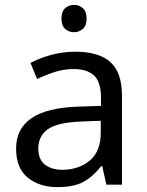

<svg xmlns="http://www.w3.org/2000/svg" viewBox="-20 -757 601 787"><path d="M288 -545Q386 -545 433 -502Q480 -459 480 -365V0H416L399 -76H395Q360 -32 321 -11Q282 10 215 10Q142 10 94 -28.5Q46 -67 46 -149Q46 -229 109 -272.5Q172 -316 303 -320L394 -323V-355Q394 -422 365 -448Q336 -474 283 -474Q241 -474 203 -461.5Q165 -449 132 -433L105 -499Q140 -518 188 -531.5Q236 -545 288 -545ZM393 -262 314 -259Q214 -255 175.5 -227Q137 -199 137 -148Q137 -103 164.5 -82Q192 -61 235 -61Q302 -61 347.5 -98.5Q393 -136 393 -214ZM284 -737Q304 -737 319.5 -723.5Q335 -710 335 -681Q335 -652 319.5 -638.5Q304 -625 284 -625Q262 -625 247 -638.5Q232 -652 232 -681Q232 -710 247 -723.5Q262 -737 284 -737Z"/></svg>

Font: Apis
Style: Regular
Weight: 400
Designer: Monotype Design Team
Foundry: Monotype Imaging Inc.
Version: Version 2.000; build 0001